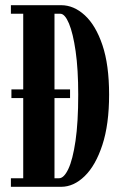

<svg xmlns="http://www.w3.org/2000/svg" viewBox="-20 -720 490 740"><path d="M24 -342V-375.5H250V-342ZM22 0V-33H69.5V-667H22V-700H215.5Q264.5 -700 306.8 -661.2Q349 -622.5 374.8 -546.2Q400.5 -470 400.5 -355.5Q400.5 -240.5 374.5 -161.2Q348.5 -82 306.2 -41Q264 0 215.5 0ZM190 -33H207.5Q226.5 -33 243.5 -69Q260.5 -105 271 -176.8Q281.5 -248.5 281.5 -355.5Q281.5 -453 271.5 -522.5Q261.5 -592 245.8 -629.5Q230 -667 212.5 -667H190Z"/></svg>

Font: Imbue 24pt
Style: Bold
Weight: 700
Designer: Tyler Finck
Foundry: Etcetera Type Company
Version: Version 1.102